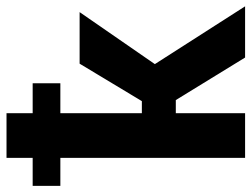

<svg xmlns="http://www.w3.org/2000/svg" viewBox="-140 -688 802 613"><g transform="rotate(-90 261.5 -381.0)"><path d="M249 -221.2H207V0H64.5V-589.8H-24.9V-678.2H64.5V-761.7H207V-678.2H302.7V-589.8H207V-329.6H245.6L365.2 -528.3H529.8L363.8 -288.1L548.3 0H384.8Z"/></g></svg>

Font: Roboto Web
Style: Bold
Weight: 700
Designer: Google
Version: Version 1.200310; 2013